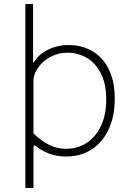

<svg xmlns="http://www.w3.org/2000/svg" viewBox="-20 -762 641 947"><path d="M143 -451Q145 -454 164.5 -478Q184 -502 225.5 -521Q267 -540 318 -540Q383 -540 435 -510Q487 -480 516.5 -420.5Q546 -361 546 -275Q546 -190 516.5 -125.5Q487 -61 433 -25.5Q379 10 306 10Q259 10 222 -4.5Q185 -19 159 -40Q152 -45 150 -45Q145 -45 145 -33V165H105V-742H143ZM305 -28Q363 -28 408 -57.5Q453 -87 478.5 -142Q504 -197 504 -271Q504 -347 478 -399Q452 -451 408.5 -476.5Q365 -502 313 -502Q266 -502 227.5 -480.5Q189 -459 167 -427Q145 -395 145 -364V-104Q184 -67 222.5 -47.5Q261 -28 305 -28Z"/></svg>

Font: Morrison Thin
Style: Regular
Weight: 100
Designer: Pablo Impallari, Rodrigo Fuenzalida (Modified by Dan O. Williams)
Version: Version 0.03;June 6, 2019;FontCreator 11.5.0.2425 64-bit; tt